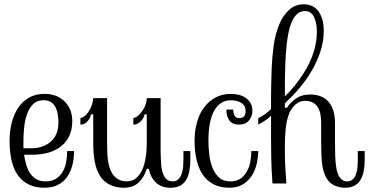

<svg xmlns="http://www.w3.org/2000/svg" viewBox="-20 -860 1729 900"><path d="M24.9 -200.2Q24.9 -246.1 35.4 -286.6Q45.9 -327.1 66.4 -356.7Q86.9 -386.2 117.4 -403.1Q147.9 -419.9 188 -419.9Q248 -419.9 283.4 -384Q318.8 -348.1 318.8 -292Q318.8 -253.9 305.4 -224.4Q292 -194.8 267.1 -174.8Q242.2 -154.8 208 -144.8Q173.8 -134.8 132.8 -134.8H92.8Q96.2 -112.8 102.1 -90.8Q107.9 -68.8 118.9 -51Q129.9 -33.2 147.9 -21.5Q166 -9.8 192.9 -9.8Q224.1 -9.8 243.7 -22.9Q263.2 -36.1 274.7 -56.6Q286.1 -77.1 290.5 -102.5Q294.9 -127.9 294.9 -151.9H327.1Q327.1 -118.2 319.6 -87.2Q312 -56.2 295.4 -32Q278.8 -7.8 252.4 6.1Q226.1 20 188 20Q108.9 20 66.9 -34.4Q24.9 -88.9 24.9 -200.2ZM89.8 -165H127Q182.1 -165 218 -196Q253.9 -227.1 253.9 -287.1Q253.9 -305.2 251 -323.5Q248 -341.8 240.5 -356.9Q232.9 -372.1 219.5 -381.1Q206.1 -390.1 184.1 -390.1Q153.8 -390.1 135.5 -372.1Q117.2 -354 107.2 -326.4Q97.2 -298.8 93.5 -264.9Q89.8 -231 89.8 -200.2Z M732.9 -192.9Q732.9 -167 732.9 -148.4Q732.9 -129.9 733.9 -116Q734.9 -102.1 735.4 -91.6Q735.8 -81.1 737.8 -70.8Q741.7 -44.9 753.9 -27.3Q766.1 -9.8 789.1 -9.8Q806.2 -9.8 816.2 -19.8Q826.2 -29.8 831.5 -44.9Q836.9 -60.1 838.4 -77.1Q839.8 -94.2 839.8 -108.9V-151.9H872.1V-109.9Q872.1 -83 867.9 -59.6Q863.8 -36.1 853.3 -18.1Q842.8 0 825 10Q807.1 20 778.8 20Q736.8 20 710.9 -4.4Q685.1 -28.8 677.7 -68.8H668Q656.7 -30.8 630.9 -5.4Q605 20 559.1 20Q523.9 20 494.4 5.6Q464.8 -8.8 447.8 -37.1Q431.2 -64.9 424.1 -102.5Q417 -140.1 417 -192.9V-324.2H406.7Q403.8 -307.1 390.4 -291.5Q377 -275.9 356.9 -275.9V-306.2Q372.1 -310.1 383.1 -321.5Q394 -333 401.4 -346.9Q408.7 -360.8 412.8 -375Q417 -389.2 417 -399.9H481.9V-192.9Q481.9 -138.2 486.3 -106.2Q490.7 -74.2 503.9 -50.8Q515.1 -30.8 533 -20.3Q550.8 -9.8 573.7 -9.8Q599.1 -9.8 616.9 -23.9Q634.8 -38.1 646.2 -63Q657.7 -87.9 662.8 -120.8Q668 -153.8 668 -192.9V-324.2H657.7Q654.8 -307.1 639.9 -291.5Q625 -275.9 605 -275.9V-306.2Q620.1 -310.1 631.6 -321.5Q643.1 -333 651.6 -346.9Q660.2 -360.8 664.1 -375Q668 -389.2 668 -399.9H732.9Z M892.1 -201.2Q892.1 -247.1 903.6 -287.6Q915 -328.1 937 -357.2Q959 -386.2 990.5 -403.1Q1022 -419.9 1062 -419.9Q1081.1 -419.9 1099.6 -415.5Q1118.2 -411.1 1132.1 -401.1Q1146 -391.1 1154.5 -376.5Q1163.1 -361.8 1163.1 -340.8Q1163.1 -314.9 1147.2 -295.4Q1131.3 -275.9 1101.1 -275.9Q1069.3 -275.9 1055.2 -295.4Q1041 -314.9 1041 -346.2H1073.2Q1073.2 -331.1 1079.1 -318.6Q1085 -306.2 1102.1 -306.2Q1114.3 -306.2 1122.8 -313.5Q1131.3 -320.8 1131.3 -339.8Q1131.3 -365.2 1111.3 -377.7Q1091.3 -390.1 1062 -390.1Q1012.2 -390.1 984.6 -342Q957 -293.9 957 -200.2Q957 -169.9 960.7 -137Q964.4 -104 975.3 -75.4Q986.3 -46.9 1006.3 -28.3Q1026.4 -9.8 1060.1 -9.8Q1089.4 -9.8 1108.2 -23.4Q1127 -37.1 1138.2 -58.1Q1149.4 -79.1 1153.8 -104Q1158.2 -128.9 1158.2 -151.9H1190.4Q1190.4 -127 1184.3 -96.9Q1178.2 -66.9 1163.1 -41Q1147.9 -15.1 1121.6 2.4Q1095.2 20 1055.2 20Q1012.2 20 981.2 3.9Q950.2 -12.2 930.7 -41Q911.1 -69.8 901.6 -110.4Q892.1 -150.9 892.1 -201.2Z M1402.3 -515.1Q1435.5 -567.9 1450.4 -616.5Q1465.3 -665 1465.3 -710.9Q1465.3 -752.9 1451.9 -780.5Q1438.5 -808.1 1409.7 -808.1Q1382.3 -808.1 1365 -786.6Q1347.7 -765.1 1338.1 -730.5Q1328.6 -695.8 1324 -652.3Q1319.3 -608.9 1317.4 -564Q1317.4 -553.2 1316.9 -539.6Q1316.4 -525.9 1315.9 -508.1Q1315.4 -490.2 1315.4 -465.6Q1315.4 -440.9 1315.4 -408.2Q1342.3 -434.1 1363.8 -461.4Q1385.3 -488.8 1402.3 -515.1ZM1550.3 -192.9Q1550.3 -159.2 1551.3 -128.7Q1552.2 -98.1 1556.6 -73.2Q1561.5 -43 1574 -26.4Q1586.4 -9.8 1606.4 -9.8Q1623.5 -9.8 1633.5 -19.3Q1643.6 -28.8 1648.9 -43.9Q1654.3 -59.1 1655.8 -76.7Q1657.2 -94.2 1657.2 -108.9V-151.9H1689.5V-110.8Q1689.5 -83 1685.1 -59.1Q1680.7 -35.2 1670.2 -17.6Q1659.7 0 1642.1 10Q1624.5 20 1597.7 20Q1569.3 20 1545.9 8.5Q1522.5 -2.9 1508.3 -28.8Q1494.6 -54.2 1490 -90.6Q1485.4 -127 1485.4 -192.9V-284.2Q1485.4 -305.2 1481.9 -324Q1478.5 -342.8 1470 -356.9Q1461.4 -371.1 1447 -379.2Q1432.6 -387.2 1409.7 -387.2Q1385.3 -387.2 1366.9 -371.6Q1348.6 -356 1337.4 -333Q1330.6 -316.9 1325.9 -297.4Q1321.3 -277.8 1319.3 -257.8Q1317.4 -237.8 1316.4 -219Q1315.4 -200.2 1315.4 -185.1Q1315.4 -155.8 1315.4 -135.5Q1315.4 -115.2 1316.4 -95.2Q1317.4 -75.2 1318.8 -53Q1320.3 -30.8 1322.3 0H1257.3Q1252.4 -64 1251.5 -117.9Q1250.5 -171.9 1250.5 -212.9V-317.9Q1240.2 -307.1 1229.7 -299.6Q1219.2 -292 1210.4 -287.1Q1199.2 -280.8 1190.4 -275.9V-306.2Q1207.5 -314 1224.4 -326.4Q1241.2 -338.9 1250.5 -349.1Q1250.5 -381.8 1250.5 -405Q1250.5 -428.2 1251 -448Q1251.5 -467.8 1252 -488.3Q1252.4 -508.8 1253.4 -538.1Q1255.4 -590.8 1262.9 -646.5Q1270.5 -702.1 1289.6 -747.1Q1304.2 -784.2 1333.3 -812Q1362.3 -839.8 1404.3 -839.8Q1449.2 -839.8 1473.4 -805.9Q1497.6 -772 1497.6 -714.8Q1497.6 -667 1482.4 -620.1Q1467.3 -573.2 1441.9 -529.5Q1416.5 -485.8 1383.5 -447Q1350.6 -408.2 1315.4 -376V-355H1325.2Q1341.3 -380.9 1368.4 -398.9Q1395.5 -417 1432.6 -417Q1491.2 -417 1520.8 -382.1Q1550.3 -347.2 1550.3 -284.2Z"/></svg>

Font: Sevillana
Style: Regular
Weight: 400
Designer: Olga Umpeleva
Foundry: Brownfox
Version: Version 1.001